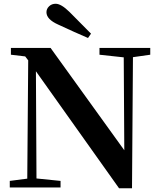

<svg xmlns="http://www.w3.org/2000/svg" viewBox="-20 -997 855 1021"><path d="M464 -818 448 -795Q378 -825 290 -866Q227 -894 227 -932Q227 -950 241 -963.5Q255 -977 276 -977Q305 -977 349 -934Q367 -916 406 -876.5Q445 -837 464 -818ZM779 -742V-706L687 -693L682 4H613L171 -618L174 -48L302 -35V0H32V-35L125 -47L130 -676L114 -697L38 -706V-742H249L641 -198L638 -692L509 -706V-742Z"/></svg>

Font: Swei Spring CJKtc
Style: Bold
Weight: 700
Version: Version 1.021